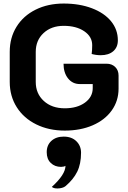

<svg xmlns="http://www.w3.org/2000/svg" viewBox="-20 -729 725 1085"><path d="M35 -266V-436Q35 -516 73.5 -578Q112 -640 181.5 -674.5Q251 -709 340 -709Q429 -709 499 -682.5Q569 -656 607.5 -609Q646 -562 646 -501Q646 -462 620 -439.5Q594 -417 549 -417Q523 -417 498 -424Q501 -445 501 -474Q501 -522 456 -552.5Q411 -583 340 -583Q270 -583 226 -542Q182 -501 182 -436V-266Q182 -200 227.5 -158.5Q273 -117 346 -117Q416 -117 460 -149Q504 -181 504 -231V-254H431Q390 -254 364.5 -286Q339 -318 339 -369H582Q612 -369 631 -350.5Q650 -332 650 -302V-228Q650 -159 611.5 -105Q573 -51 504 -21Q435 9 346 9Q256 9 185 -26Q114 -61 74.5 -123.5Q35 -186 35 -266ZM350 208Q341 214 325 214Q290 214 267 192Q244 170 244 131Q244 91 270.5 67Q297 43 340 43Q385 43 411.5 69Q438 95 438 134Q438 197 416.5 241Q395 285 350 323Q343 329 330.5 332.5Q318 336 305 336Q282 336 273 327Q350 257 350 208Z"/></svg>

Font: K2D ExtraBold
Style: Regular
Weight: 800
Designer: Katatrad Aksorn Co.,Ltd.
Foundry: Cadson Demak Co.,Ltd.
Version: Version 1.000; ttfautohint (v1.6)